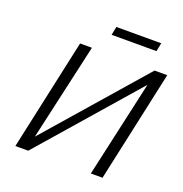

<svg xmlns="http://www.w3.org/2000/svg" viewBox="-143 -939 1018 1066"><g transform="rotate(20 366.5 -406.5)"><path d="M629 -813 619 -763H354L364 -813ZM721 -658 578 0H509L636 -570L139 0H63L206 -658H276L147 -86L646 -658Z"/></g></svg>

Font: EauTest
Style: Italic
Weight: 400
Italic angle: -12°
Designer: Christian Thalmann (Catharsis Fonts)
Version: Version 0.001;PS 000.001;hotconv 1.0.88;makeotf.lib2.5.64775